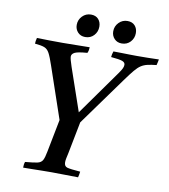

<svg xmlns="http://www.w3.org/2000/svg" viewBox="-94 -955 911 1036"><g transform="rotate(10 361.5 -437.5)"><path d="M252 -286 156 -567Q141 -612 130 -632.5Q119 -653 101.5 -659.5Q84 -666 50 -669Q50 -683 55 -701Q91 -700 125 -699.5Q159 -699 196 -699Q234 -699 275 -700Q316 -701 344 -701Q344 -694 342.5 -685.5Q341 -677 337 -669Q284 -665 268 -656.5Q252 -648 252 -634Q252 -621 266 -580L347 -345L522 -591Q536 -611 540.5 -621Q545 -631 545 -640Q545 -653 529.5 -659Q514 -665 467 -669Q468 -684 474 -701Q491 -701 514.5 -700.5Q538 -700 562 -699.5Q586 -699 602 -699Q634 -699 663 -699.5Q692 -700 723 -701Q722 -694 720 -685.5Q718 -677 716 -669Q687 -666 667.5 -661.5Q648 -657 632.5 -647Q617 -637 599.5 -616Q582 -595 556 -559L364 -293L330 -119Q326 -101 323.5 -89Q321 -77 321 -67Q321 -45 338 -40Q355 -35 410 -31Q409 -24 407.5 -15Q406 -6 404 1Q375 1 334.5 0Q294 -1 259 -1Q235 -1 205.5 -0.5Q176 0 149 0.5Q122 1 103 1Q103 -6 104 -15Q105 -24 108 -31Q154 -35 174.5 -39.5Q195 -44 203 -59Q211 -74 217 -107ZM310 -751Q285 -751 269.5 -767.5Q254 -784 254 -808Q254 -836 273.5 -856Q293 -876 321 -876Q347 -876 361.5 -860Q376 -844 376 -819Q376 -791 357.5 -771Q339 -751 310 -751ZM510 -751Q485 -751 469.5 -767.5Q454 -784 454 -808Q454 -836 473.5 -856Q493 -876 521 -876Q547 -876 561.5 -860Q576 -844 576 -819Q576 -791 557.5 -771Q539 -751 510 -751Z"/></g></svg>

Font: Tiro Telugu
Style: Italic
Weight: 400
Italic angle: -11°
Designer: Telugu: John Hudson & Fiona Ross, assisted by Kaja Sojewska. Latin: John Hudson with Paul Hanslow, assisted by Kaja Soje
Foundry: Tiro Typeworks Ltd.
Version: Version 1.52